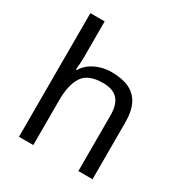

<svg xmlns="http://www.w3.org/2000/svg" viewBox="-176 -891 970 1022"><g transform="rotate(30 309.0 -380.0)"><path d="M173 -537Q173 -518 171.5 -498Q170 -478 168 -462H174Q191 -490 217 -508Q243 -526 275 -535.5Q307 -545 341 -545Q406 -545 449.5 -524.5Q493 -504 515 -461Q537 -418 537 -349V0H450V-343Q450 -408 421 -440Q392 -472 330 -472Q240 -472 206.5 -421.5Q173 -371 173 -277V0H85V-760H173Z"/></g></svg>

Font: lkannada15
Style: Book
Weight: 400
Designer: Jelle Bosma - Monotype Design Team
Foundry: Monotype Imaging Inc.
Version: Version 2.003